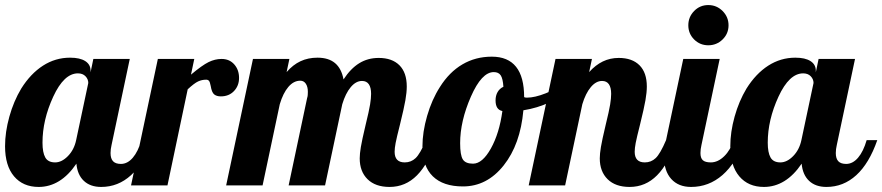

<svg xmlns="http://www.w3.org/2000/svg" viewBox="-33 -733 3488 759"><path d="M325 -454V-447L336 -500H480L408 -160Q406 -151 405 -143.5Q404 -136 404 -128Q404 -106 414 -95.5Q424 -85 445 -85Q471 -85 492 -109.5Q513 -134 526 -179H568Q536 -87 485 -40.5Q434 6 367 6Q324 6 298.5 -18Q273 -42 269 -86Q238 -40 200.5 -17Q163 6 120 6Q58 6 22.5 -36Q-13 -78 -13 -155Q-13 -211 4 -272Q21 -333 51 -383Q88 -442 137 -473.5Q186 -505 244 -505Q283 -505 304 -491.5Q325 -478 325 -454ZM316 -405Q316 -420 305 -431.5Q294 -443 275 -443Q220 -443 177.5 -351Q135 -259 135 -169Q135 -130 146 -110.5Q157 -91 185 -91Q211 -91 235.5 -116Q260 -141 268 -179Z M629 0H485L591 -500H735L722 -438Q766 -475 791.5 -487.5Q817 -500 843 -500Q874 -500 893 -478.5Q912 -457 912 -425Q912 -394 892 -373Q872 -352 840 -352Q823 -352 813.5 -360Q804 -368 800 -393Q797 -409 793 -413.5Q789 -418 782 -418Q765 -418 750 -411Q735 -404 709 -380Z M1389 -107Q1389 -125 1393.5 -152Q1398 -179 1412 -238Q1426 -295 1430 -320Q1434 -345 1434 -362Q1434 -387 1425 -400Q1416 -413 1398 -413Q1374 -413 1353.5 -388.5Q1333 -364 1320 -321L1252 0H1108L1181 -345Q1183 -351 1183.5 -357Q1184 -363 1184 -370Q1184 -390 1176 -402Q1168 -414 1154 -414Q1128 -414 1107 -389.5Q1086 -365 1073 -321L1005 0H861L967 -500H1111L1100 -448Q1125 -477 1155 -491Q1185 -505 1222 -505Q1266 -505 1291.5 -483.5Q1317 -462 1325 -419Q1353 -462 1387 -483Q1421 -504 1464 -504Q1517 -504 1546 -475Q1575 -446 1575 -391Q1575 -368 1569.5 -336.5Q1564 -305 1548 -240Q1535 -189 1531 -168Q1527 -147 1527 -133Q1527 -112 1537 -101.5Q1547 -91 1567 -91Q1592 -91 1610 -108Q1628 -125 1651 -179H1693Q1661 -86 1615.5 -40Q1570 6 1507 6Q1451 6 1420 -24.5Q1389 -55 1389 -107Z M1637 -154Q1637 -211 1655.5 -275Q1674 -339 1706 -389Q1743 -448 1795 -478.5Q1847 -509 1911 -509Q1975 -509 2007 -469Q2039 -429 2039 -349Q2041 -348 2043.5 -347.5Q2046 -347 2050 -347Q2081 -347 2124 -364Q2167 -381 2204 -407L2213 -380Q2185 -350 2138.5 -328Q2092 -306 2036 -297Q2024 -162 1958 -79Q1892 4 1797 4Q1719 4 1678 -36Q1637 -76 1637 -154ZM1919 -448Q1871 -448 1828.5 -351Q1786 -254 1786 -167Q1786 -120 1796.5 -103Q1807 -86 1837 -86Q1874 -86 1907.5 -146Q1941 -206 1953 -294Q1939 -297 1932.5 -307.5Q1926 -318 1926 -336Q1926 -355 1934 -369Q1942 -383 1957 -390Q1955 -422 1946.5 -435Q1938 -448 1919 -448Z M2338 -107Q2338 -125 2342.5 -152Q2347 -179 2361 -238Q2375 -295 2379 -320Q2383 -345 2383 -362Q2383 -387 2374 -400Q2365 -413 2347 -413Q2323 -413 2302.5 -388.5Q2282 -364 2269 -321L2201 0H2057L2163 -500H2307L2296 -448Q2321 -476 2350 -490Q2379 -504 2413 -504Q2466 -504 2495 -475Q2524 -446 2524 -391Q2524 -368 2518.5 -336.5Q2513 -305 2497 -240Q2484 -189 2480 -168Q2476 -147 2476 -133Q2476 -112 2486 -101.5Q2496 -91 2516 -91Q2541 -91 2559 -108Q2577 -125 2600 -179H2642Q2610 -86 2564.5 -40Q2519 6 2456 6Q2400 6 2369 -24.5Q2338 -55 2338 -107Z M2847 -633Q2847 -600 2823.5 -577Q2800 -554 2767 -554Q2734 -554 2711 -577Q2688 -600 2688 -633Q2688 -666 2711 -689.5Q2734 -713 2767 -713Q2800 -713 2823.5 -689.5Q2847 -666 2847 -633ZM2592 -114Q2592 -127 2594 -143.5Q2596 -160 2600 -179L2668 -500H2812L2740 -160Q2738 -151 2737 -143.5Q2736 -136 2736 -128Q2736 -108 2745.5 -99.5Q2755 -91 2777 -91Q2805 -91 2830 -115.5Q2855 -140 2867 -179H2909Q2877 -88 2823 -41Q2769 6 2699 6Q2649 6 2620.5 -25.5Q2592 -57 2592 -114Z M3192 -454V-447L3203 -500H3347L3275 -160Q3273 -151 3272 -143.5Q3271 -136 3271 -128Q3271 -106 3281 -95.5Q3291 -85 3312 -85Q3338 -85 3359 -109.5Q3380 -134 3393 -179H3435Q3403 -87 3352 -40.5Q3301 6 3234 6Q3191 6 3165.5 -18Q3140 -42 3136 -86Q3105 -40 3067.5 -17Q3030 6 2987 6Q2925 6 2889.5 -36Q2854 -78 2854 -155Q2854 -211 2871 -272Q2888 -333 2918 -383Q2955 -442 3004 -473.5Q3053 -505 3111 -505Q3150 -505 3171 -491.5Q3192 -478 3192 -454ZM3183 -405Q3183 -420 3172 -431.5Q3161 -443 3142 -443Q3087 -443 3044.5 -351Q3002 -259 3002 -169Q3002 -130 3013 -110.5Q3024 -91 3052 -91Q3078 -91 3102.5 -116Q3127 -141 3135 -179Z"/></svg>

Font: Galada
Style: Regular
Weight: 400
Designer: Latin by Pablo Impallari, Bengali by Jeremie Hornus, Yoann Minet, and Juan Bruce
Foundry: black foundry
Version: Version 1.261;PS 1.261;hotconv 1.0.86;makeotf.lib2.5.63406